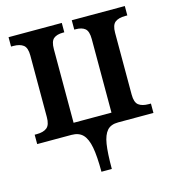

<svg xmlns="http://www.w3.org/2000/svg" viewBox="-110 -628 840 930"><g transform="rotate(-15 309.5 -163.0)"><path d="M190 0H18V-47H29Q62 -47 79.5 -61Q97 -75 97 -114V-423Q97 -462 79.5 -475.5Q62 -489 29 -489H18V-536H285V-489H278Q247 -489 231 -475.5Q215 -462 215 -423V-54H405V-423Q405 -462 389 -475.5Q373 -489 342 -489H335V-536H601V-489H590Q557 -489 539.5 -475.5Q522 -462 522 -423V-113Q522 -74 539.5 -60.5Q557 -47 590 -47H601V0H424Q387 0 368.5 21Q350 42 343 86Q336 130 336 210H284Q284 132 275.5 87Q267 42 247 21Q227 0 190 0Z"/></g></svg>

Font: Noto Serif NarrowSemiBold
Style: Regular
Weight: 600
Width: 4
Designer: Monotype Design Team
Foundry: Monotype Imaging Inc.
Version: Version 1.001